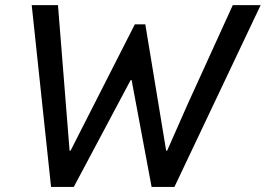

<svg xmlns="http://www.w3.org/2000/svg" viewBox="-20 -740 1052 760"><path d="M182.1 0 105.5 -719.7H209.5L241.2 -321.8L255.4 -143.6H259.3L513.7 -643.6H555.2L637.7 -143.6H641.6L720.2 -321.8L901.4 -719.7H1011.7L670.4 0H580.1L501 -422.9H497.1L272 0Z"/></svg>

Font: Reddit Sans Medium
Style: Italic
Weight: 500
Italic angle: -11.25°
Designer: Stephen Hutchings
Version: Version 1.013